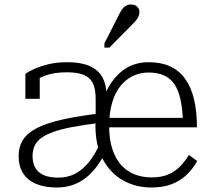

<svg xmlns="http://www.w3.org/2000/svg" viewBox="-20 -824 945 855"><path d="M425 -319 424 -277Q354 -268 303 -258.5Q252 -249 217.5 -236.5Q183 -224 163 -209Q143 -194 134 -174Q125 -154 125 -129Q125 -97 138 -75.5Q151 -54 176.5 -43.5Q202 -33 239 -33Q281 -33 314 -50Q347 -67 374.5 -100.5Q402 -134 425 -184L453 -152Q433 -112 410 -81.5Q387 -51 360 -30.5Q333 -10 301.5 0.5Q270 11 232 11Q179 11 141 -5Q103 -21 83 -52Q63 -83 63 -129Q63 -171 82.5 -201.5Q102 -232 145 -254Q188 -276 257 -291.5Q326 -307 425 -319ZM279 -547Q320 -547 352.5 -539Q385 -531 408 -513Q431 -495 443 -465Q455 -435 455 -391L406 -298V-384Q406 -427 393.5 -453Q381 -479 353 -490.5Q325 -502 278 -502Q221 -502 183 -488Q145 -474 123 -455Q121 -461 122.5 -467.5Q124 -474 129 -480.5Q134 -487 141 -490.5Q148 -494 157 -494V-384H93V-495Q108 -506 135 -518Q162 -530 198.5 -538.5Q235 -547 279 -547ZM655 -34Q702 -34 733.5 -49Q765 -64 785.5 -86.5Q806 -109 821 -134L858 -107Q839 -72 810.5 -45Q782 -18 743.5 -3.5Q705 11 654 11Q584 11 527.5 -21Q471 -53 438 -114.5Q405 -176 405 -264Q405 -293 407.5 -311.5Q410 -330 414 -342Q418 -354 423.5 -360.5Q429 -367 435 -371Q448 -411 467.5 -443Q487 -475 512.5 -498.5Q538 -522 570.5 -534.5Q603 -547 642 -547Q697 -547 737.5 -528.5Q778 -510 804.5 -473Q831 -436 844 -382Q857 -328 857 -257H443L442 -299H814L795 -279Q793 -339 783.5 -381.5Q774 -424 756 -450Q738 -476 709.5 -488.5Q681 -501 642 -501Q604 -501 571.5 -485.5Q539 -470 515.5 -440Q492 -410 479 -365.5Q466 -321 466 -263Q466 -203 480.5 -159.5Q495 -116 520 -88.5Q545 -61 579.5 -47.5Q614 -34 655 -34ZM505 -749Q513 -766 521 -778.5Q529 -791 539.5 -797.5Q550 -804 563 -804Q581 -804 591 -794Q601 -784 601 -770Q601 -760 596.5 -750Q592 -740 583.5 -730.5Q575 -721 565 -711L467 -612H445V-631Z"/></svg>

Font: Roboto Serif ExtraLight
Style: Regular
Weight: 250
Version: Version 1.007